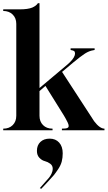

<svg xmlns="http://www.w3.org/2000/svg" viewBox="-20 -808 668 1191"><path d="M0 0V-10H1Q37 -10 59 -32Q81 -54 81 -90V-660Q81 -696 58.5 -718Q36 -740 0 -740V-750H102Q153 -750 180 -761Q205 -772 215 -788H225V-262L395 -405Q436 -439 444 -466Q450 -491 431 -495L418 -498V-508H567V-498L557 -496Q533 -492 507.5 -476Q482 -460 434 -420L365 -362L564 -56Q599 -10 628 -10V0H364V-10Q389 -10 397 -14Q406 -17 406 -27Q406 -36 399 -50Q387 -74 376 -92L262 -275L225 -243V-90Q225 -54 247 -32Q269 -10 305 -10H306V0ZM236 363 227 359Q237 347 256 326Q275 305 283.5 295Q292 285 299.5 269.5Q307 254 307 238Q307 219 291.5 207.5Q276 196 258 191.5Q240 187 224.5 171Q209 155 209 128Q209 93 230.5 72.5Q252 52 288 52Q325 52 347 76.5Q369 101 369 143Q369 171 363 194Q357 217 341 241Q325 265 314 278.5Q303 292 275.5 321Q248 350 236 363Z"/></svg>

Font: Gloock
Style: Regular
Weight: 400
Designer: Duarte Pinto
Foundry: Duarte Pinto
Version: Version 1.000